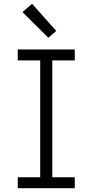

<svg xmlns="http://www.w3.org/2000/svg" viewBox="-20 -997 490 1017"><path d="M74 0V-58H193V-677H74V-735H376V-677H257V-58H376V0ZM236 -797 99 -933 150 -977 278 -833Z"/></svg>

Font: Iosevka Etoile Light
Style: Regular
Weight: 300
Designer: Belleve Invis
Foundry: Belleve Invis
Version: Version 25.0.1; ttfautohint (v1.8.4)